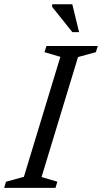

<svg xmlns="http://www.w3.org/2000/svg" viewBox="-38 -904 490 924"><path d="M252.5 -630.5 176 -653 185.5 -682.5H432.5L423.5 -653L337.5 -629.5L162 -52L238 -29.5L229 0H-18L-9 -29.5L77 -53ZM342.5 -749.5H310L212.5 -871.5L213.5 -883.5H310Z"/></svg>

Font: Newsreader
Style: Italic
Weight: 400
Italic angle: -17°
Designer: Hugues Gentile
Foundry: Production Type
Version: Version 1.003